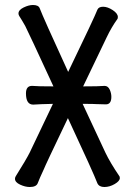

<svg xmlns="http://www.w3.org/2000/svg" viewBox="-20 -733 540 769"><path d="M84 -359Q84 -389 108 -389Q108 -389 109 -389Q129 -387 194 -387Q93 -606 81 -629Q68 -652 57 -669Q54 -674 54 -679Q54 -693 74.5 -703Q95 -713 112 -713Q134 -713 139 -700Q152 -665 253 -445Q360 -667 370 -694Q375 -706 393 -706Q411 -706 431.5 -692.5Q452 -679 452 -665V-664L451 -658Q427 -625 407 -583L313 -387Q376 -387 399 -389Q413 -389 420 -373Q426 -359 426 -345Q426 -315 404 -315Q384 -315 368 -316H367Q357 -317 311 -317L402 -122Q421 -82 459 -26L460 -20Q460 -8 439.5 4Q419 16 398 16Q377 16 370 1Q355 -39 252 -260Q161 -70 155 -54Q139 -20 131 1Q125 16 99 16Q81 16 60.5 6.5Q40 -3 40 -17Q40 -22 43 -27Q85 -94 99 -122L192 -317Q140 -316 113 -314Q84 -314 84 -359Z"/></svg>

Font: Moon Stars Kai HW
Style: Bold
Weight: 700
Designer: GuiWonder
Version: Version 1.101